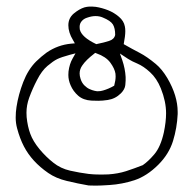

<svg xmlns="http://www.w3.org/2000/svg" viewBox="-20 -298 567 591"><path d="M252.9 272.9Q259.8 273.4 274.7 273.4Q289.6 273.4 317.4 271.5Q356 269 393.6 256.8Q432.1 244.1 467.3 209Q500 176.3 512.5 136.2Q524.9 96.2 526.9 53.2Q526.9 49.8 526.9 46.4Q526.9 -3.4 495.1 -57.6Q478.5 -85.4 459.5 -101.1Q432.6 -123.5 409.9 -135.3Q387.2 -147 360.8 -162.1Q365.7 -187.5 365.7 -202.1Q365.7 -210.4 364.3 -216.8Q361.3 -233.4 346.2 -246.3Q331.1 -259.3 312.5 -266.6Q293.9 -273.9 274.9 -276.9Q267.6 -277.8 263.2 -277.8Q258.8 -277.8 253.4 -277.6Q248 -277.3 240.2 -275.4Q224.1 -270.5 207 -256.3Q190.4 -242.2 190.4 -220.2Q190.4 -198.2 204.6 -174.8L210.4 -164.6L198.7 -163.6Q157.7 -159.7 123.5 -136.2Q107.4 -124.5 91.3 -108.9Q66.4 -84 51.5 -45.4Q36.6 -6.8 30.8 31.2Q28.3 46.9 28.3 64Q28.3 81.1 32.7 97.2Q41 128.4 53.7 152.8Q78.1 199.7 128.4 234.4Q152.3 251 185.8 259Q219.2 267.1 252.9 272.9ZM419.4 210.4Q393.1 220.7 368.2 228.8Q343.3 236.8 313.5 238.8Q300.3 239.3 292.7 239.3Q285.2 239.3 275.6 239Q266.1 238.8 252.4 237.3Q225.1 233.9 195.8 227.3Q166.5 220.7 144 202.6Q121.6 185.1 101.6 161.1Q81.5 136.7 73.2 113.8Q64.9 91.3 62 62.5Q61.5 55.7 61.5 48.8Q61.5 25.9 69.8 2.9Q80.1 -25.4 94.2 -52.2Q108.4 -80.1 126 -95Q143.6 -109.9 156 -116Q168.5 -122.1 195.3 -129.4L212.4 -133.8L203.6 -118.2Q193.8 -101.1 190.9 -78.1Q190.4 -72.8 190.4 -67.4Q190.4 -51.3 197.3 -35.6Q205.1 -17.1 220.7 -3.4Q236.3 10.3 261.7 11.7Q270 12.2 282.7 12.2Q295.4 12.2 311.5 9.8Q335 6.3 352.1 -10.7Q364.3 -22.9 365.7 -36.1Q366.7 -44.4 366.7 -49.6Q366.7 -54.7 366.7 -56.6Q366.7 -58.6 366.7 -61Q365.2 -86.9 356.4 -112.8L349.1 -133.3Q370.6 -119.1 374 -116.9Q377.4 -114.7 381.1 -112.8Q384.8 -110.8 388.2 -108.9Q395 -105.5 402.3 -102.5Q421.9 -94.2 441.9 -75.7Q462.4 -57.1 475.1 -25.9Q491.2 14.2 491.2 50.8Q491.2 76.7 484.4 109.4Q474.6 153.8 455.1 176.8Q436.5 198.7 419.4 210.4ZM297.4 -19.5Q290.5 -17.1 280.3 -17.1Q277.3 -17.1 270.8 -18.6Q264.2 -20 255.9 -23.7Q247.6 -27.3 239.7 -35.2Q231.9 -43 228 -55.2Q225.1 -64 225.1 -71.8Q225.1 -85 233.4 -96.7Q244.6 -113.3 270 -132.8L272.9 -135.3L276.9 -133.8Q306.2 -123.5 319.6 -105.2Q333 -86.9 335.4 -71.3Q335.9 -66.9 335.9 -62.5Q335.9 -50.8 331.5 -34.2Q314.5 -24.4 297.4 -19.5ZM225.1 -215.3Q225.1 -226.6 232.9 -234.4Q238.8 -240.7 248.5 -243.7Q262.2 -248.5 273.9 -248.5Q286.6 -248.5 296.4 -244.1Q320.3 -234.4 327.6 -222.7Q334.5 -210.9 334.5 -191.4V-190.4Q331.5 -176.8 315.4 -171.9Q302.7 -167.5 276.4 -162.1Q231 -183.6 225.6 -207.5Q225.1 -211.4 225.1 -215.3Z"/></svg>

Font: Bakudai
Style: ExtraLight
Weight: 200
Version: Version 1.48